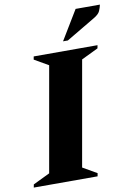

<svg xmlns="http://www.w3.org/2000/svg" viewBox="-124 -922 684 981"><g transform="rotate(-10 217.5 -431.0)"><path d="M-30 0 -27 -16 60 -58 156 -602 83 -644 86 -660H417L414 -644L327 -602L231 -58L304 -16L301 0ZM247 -710 339 -862H465Q462 -847 455 -830.5Q448 -814 422 -799L272 -710Z"/></g></svg>

Font: Spectral ExtraBold
Style: Italic
Weight: 800
Italic angle: -10°
Designer: Jean-Baptiste Levee
Foundry: Production Type
Version: Version 2.001